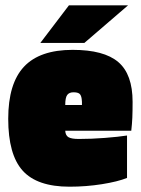

<svg xmlns="http://www.w3.org/2000/svg" viewBox="-20 -692 532 724"><path d="M459 -181V-21Q424 -7 364.5 2.5Q305 12 242 12Q120 12 65.5 -48.5Q11 -109 11 -244Q11 -377 70.5 -440.5Q130 -504 254 -504Q372 -504 426 -458Q480 -412 480 -308Q480 -272 479 -248.5Q478 -225 475 -199H226Q227 -181 238.5 -174.5Q250 -168 277 -168Q325 -168 376 -172Q427 -176 459 -181ZM288 -319Q286 -334 279 -339Q272 -344 257 -344Q241 -344 233.5 -334Q226 -324 226 -296H289Q289 -303 289 -308Q289 -313 288 -319ZM240 -672H463L298 -530H132Z"/></svg>

Font: Blinker Black
Style: Regular
Weight: 900
Designer: Juergen Huber
Foundry: supertype
Version: Version 1.017;hotconv 1.0.117;makeotfexe 2.5.65602